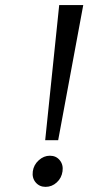

<svg xmlns="http://www.w3.org/2000/svg" viewBox="-20 -707 360 744"><path d="M302.6 -687.3H209.4L155.1 -163.6H205.4ZM156.6 17.1Q181.1 17.1 199.9 -0.1Q218.7 -17.3 222.3 -43.1Q225.9 -68.4 211.7 -86Q197.6 -103.6 173.3 -103.6Q149.7 -103.6 130.2 -86Q110.7 -68.4 107.1 -43.1Q103.6 -17.3 118.3 -0.1Q133 17.1 156.6 17.1Z"/></svg>

Font: Secuela ExtLt
Style: Italic
Weight: 200
Italic angle: -8°
Designer: Fernando Haro
Foundry: deFharo
Version: Version 1.704